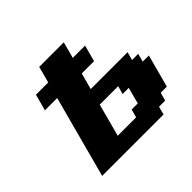

<svg xmlns="http://www.w3.org/2000/svg" viewBox="-191 -1129 1382 1382"><g transform="rotate(-45 500.0 -437.5)"><path d="M125 0H750L766.6 -62.5H829.1L846.2 -125H908.7Q919.9 -166.5 942.1 -249.8Q964.4 -333 975.6 -375H913.1L929.7 -437.5H867.2L883.8 -500H508.8Q514.2 -520.5 525.6 -562.3Q537.1 -604 542.5 -625H667.5Q673.3 -645.5 684.6 -687.5Q695.8 -729.5 701.2 -750H576.2Q582 -771 593 -812.5Q604 -854 609.4 -875H359.4Q354 -854 343 -812.5Q332 -771 326.2 -750H201.2Q195.8 -729.5 184.6 -687.7Q173.3 -646 167.5 -625H292.5Q264.6 -520.5 208.7 -312.3Q152.8 -104 125 0ZM596.2 -125H408.7Q419.9 -167 442.1 -250Q464.4 -333 475.6 -375H663.1L646 -312.5H708.5Q702.6 -292 691.7 -250.2Q680.7 -208.5 675.3 -187.5H612.8Z"/></g></svg>

Font: Faithful 32x
Style: BoldOblique
Weight: 400
Foundry: Faithful Resource Pack
Version: Version 1.0; January 27, 2023